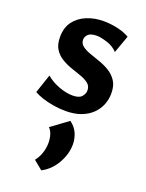

<svg xmlns="http://www.w3.org/2000/svg" viewBox="-141 -505 674 884"><g transform="rotate(20 196.0 -63.0)"><path d="M186 14Q155 14 125.5 9Q96 4 71.5 -4Q47 -12 30 -22L61 -114Q88 -91 124.5 -77.5Q161 -64 192 -64Q224 -64 236.5 -78.5Q249 -93 249 -109Q249 -130 234.5 -142Q220 -154 196.5 -162.5Q173 -171 147.5 -179.5Q122 -188 98.5 -202Q75 -216 60.5 -238.5Q46 -261 46 -298Q46 -344 68.5 -374Q91 -404 128.5 -419.5Q166 -435 211 -435Q244 -435 278.5 -427.5Q313 -420 338 -405L307 -319Q287 -341 255 -351Q223 -361 205 -361Q174 -361 162 -349Q150 -337 150 -323Q150 -304 165 -292.5Q180 -281 203.5 -272.5Q227 -264 253.5 -255Q280 -246 303.5 -231.5Q327 -217 342 -194Q357 -171 357 -134Q357 -105 346.5 -78.5Q336 -52 314.5 -31Q293 -10 261 2Q229 14 186 14ZM175 309 131 273Q147 253 155 228.5Q163 204 163 180Q163 157 157 138.5Q151 120 140 110L223 49Q248 67 259.5 93Q271 119 271 148Q271 194 245 240Q219 286 175 309Z"/></g></svg>

Font: Ysabeau
Style: Bold
Weight: 700
Designer: Christian Thalmann (Catharsis Fonts)
Version: Version 2.000;gftools[0.9.27.dev2+g8671c4b]